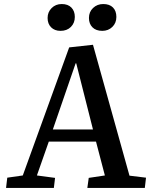

<svg xmlns="http://www.w3.org/2000/svg" viewBox="-20 -932 744 952"><path d="M441 -710 622 -61 704 -51 698 0H413L420 -50L500 -62L456 -230H222L163 -62L253 -50L247 0H10L16 -51L93 -62L323 -697ZM242 -290H441L358 -618H355ZM216 -843Q216 -872 236 -892Q256 -912 286 -912Q317 -912 334 -894.5Q351 -877 351 -848Q351 -818 331.5 -798.5Q312 -779 280 -779Q251 -779 233.5 -796.5Q216 -814 216 -843ZM421 -843Q421 -873 441.5 -892.5Q462 -912 492 -912Q523 -912 540 -895Q557 -878 557 -848Q557 -818 537 -798.5Q517 -779 487 -779Q456 -779 438.5 -796.5Q421 -814 421 -843Z"/></svg>

Font: Literata 18pt Medium
Style: Italic
Weight: 500
Italic angle: -2°
Designer: Latin by Veronika Burian and Jose Scaglione. Greek by Irene Vlachou. Cyrillic by Vera Evstafieva
Foundry: TypeTogether
Version: Version 3.103;gftools[0.9.29]